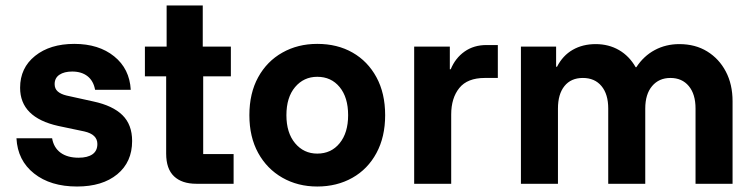

<svg xmlns="http://www.w3.org/2000/svg" viewBox="-20 -670 2750 700"><path d="M260.8 10Q164.2 10 104.2 -37.5Q44.2 -85 40 -165.8H170Q175.8 -131.7 200.8 -113.3Q225.8 -95 266.7 -95Q299.2 -95 317.1 -107.5Q335 -120 335 -145Q335 -180 287.5 -190.8L192.5 -210.8Q53.3 -241.7 53.3 -350Q53.3 -422.5 107.9 -466.2Q162.5 -510 250.8 -510Q340 -510 396.2 -464.6Q452.5 -419.2 456.7 -342.5H326.7Q320.8 -375 299.2 -392.1Q277.5 -409.2 243.3 -409.2Q214.2 -409.2 196.7 -397.5Q179.2 -385.8 179.2 -363.3Q179.2 -346.7 190.4 -336.7Q201.7 -326.7 222.5 -321.7L320.8 -300Q390.8 -285 426.2 -250.4Q461.7 -215.8 461.7 -155.8Q461.7 -79.2 407.5 -34.6Q353.3 10 260.8 10Z M695.8 0Q643.3 0 614.6 -27.1Q585.8 -54.2 585.8 -110V-391.7H508.3V-500H587.5V-650H719.2V-500H821.7V-391.7H720.8V-108.3H831.7V0Z M1136.7 10Q1065.8 10 1009.6 -22.1Q953.3 -54.2 921.2 -112.5Q889.2 -170.8 889.2 -250Q889.2 -330 921.2 -388.3Q953.3 -446.7 1009.6 -478.3Q1065.8 -510 1136.7 -510Q1210 -510 1265.4 -478.3Q1320.8 -446.7 1352.5 -388.3Q1384.2 -330 1384.2 -250Q1384.2 -170.8 1352.5 -112.1Q1320.8 -53.3 1264.6 -21.7Q1208.3 10 1136.7 10ZM1136.7 -110Q1187.5 -110 1218.3 -147.9Q1249.2 -185.8 1249.2 -250Q1249.2 -315 1218.3 -352.5Q1187.5 -390 1136.7 -390Q1087.5 -390 1055.8 -352.5Q1024.2 -315 1024.2 -250Q1024.2 -185.8 1055.8 -147.9Q1087.5 -110 1136.7 -110Z M1490 0V-500H1620V-417.5H1623.3Q1640 -458.3 1673.8 -482.1Q1707.5 -505.8 1753.3 -505.8H1795V-385.8H1747.5Q1684.2 -385.8 1654.6 -349.2Q1625 -312.5 1625 -252.5V0Z M1879.2 0V-500H2007.5V-426.7H2010.8Q2031.7 -467.5 2067.9 -488.3Q2104.2 -509.2 2151.7 -509.2Q2199.2 -509.2 2236.7 -487.5Q2274.2 -465.8 2297.5 -425H2300Q2326.7 -465.8 2367.1 -487.5Q2407.5 -509.2 2456.7 -509.2Q2515 -509.2 2558.3 -482.5Q2601.7 -455.8 2626.2 -409.2Q2650.8 -362.5 2650.8 -300.8V0H2515.8V-274.2Q2515.8 -326.7 2491.2 -356.2Q2466.7 -385.8 2424.2 -385.8Q2382.5 -385.8 2357.5 -356.2Q2332.5 -326.7 2332.5 -274.2V0H2197.5V-274.2Q2197.5 -326.7 2172.9 -356.2Q2148.3 -385.8 2105 -385.8Q2061.7 -385.8 2037.9 -356.2Q2014.2 -326.7 2014.2 -274.2V0Z"/></svg>

Font: Funnel Sans Light
Style: Bold
Weight: 700
Version: Version 1.000